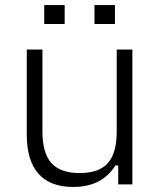

<svg xmlns="http://www.w3.org/2000/svg" viewBox="-20 -730 638 760"><path d="M269 10Q179 10 132.5 -42Q86 -94 86 -197V-534H148V-210Q148 -124 183.5 -84.5Q219 -45 295 -45Q372 -45 407 -84.5Q442 -124 442 -210V-534H504V0H448V-75H437Q410 -33 369 -11.5Q328 10 269 10ZM155 -635V-710H236V-635ZM354 -635V-710H435V-635Z"/></svg>

Font: Mozilla Text ExtraLight
Style: Regular
Weight: 200
Designer: Studio DRAMA
Foundry: Studio DRAMA
Version: Version 1.000